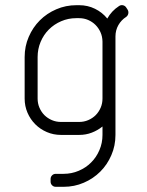

<svg xmlns="http://www.w3.org/2000/svg" viewBox="-20 -520 566 740"><path d="M375 -360V-140C375 -127.7 372.7 -116 368 -105C363.3 -94 356.9 -84.4 348.8 -76.2C340.6 -68.1 331 -61.7 320 -57C309 -52.3 297.3 -50 285 -50H215C202.7 -50 191 -52.3 180 -57C169 -61.7 159.4 -68.1 151.2 -76.2C143.1 -84.4 136.7 -94 132 -105C127.3 -116 125 -127.7 125 -140V-300C125 -320.7 128.8 -340.2 136.5 -358.5C144.2 -376.8 154.8 -392.8 168.2 -406.2C181.8 -419.8 197.6 -430.4 215.8 -438.2C233.9 -446.1 253.3 -450 274 -450H285C297.3 -450 308.9 -447.7 319.8 -443C330.6 -438.3 340 -432 348 -424C356 -416 362.4 -406.7 367.2 -396C372.1 -385.3 374.7 -373.3 375 -360ZM393.5 -448.5C380.5 -464.5 364.7 -477.1 346 -486.2C327.3 -495.4 307 -500 285 -500H275C247.3 -500 221.3 -494.8 197 -484.2C172.7 -473.8 151.5 -459.5 133.5 -441.5C115.5 -423.5 101.2 -402.3 90.8 -378C80.2 -353.7 75 -327.7 75 -300V-140C75 -120.7 78.7 -102.5 86 -85.5C93.3 -68.5 103.3 -53.7 116 -41C128.7 -28.3 143.5 -18.3 160.5 -11C177.5 -3.7 195.7 0 215 0H285C302.3 0 318.6 -2.9 333.8 -8.8C348.9 -14.6 362.7 -22.5 375 -32.5V0C375 20.7 371.1 40.2 363.2 58.5C355.4 76.8 344.8 92.8 331.2 106.2C317.8 119.8 301.8 130.4 283.5 138.2C265.2 146.1 245.7 150 225 150H195C189.3 150 184.6 151.9 180.8 155.8C176.9 159.6 175 164.3 175 170V180C175 185.7 176.9 190.4 180.8 194.2C184.6 198.1 189.3 200 195 200H225C252.7 200 278.7 194.8 303 184.2C327.3 173.8 348.5 159.5 366.5 141.5C384.5 123.5 398.8 102.3 409.2 78C419.8 53.7 425 27.7 425 0V-379.5C425 -395.5 428.8 -410.1 436.2 -423.2C443.8 -436.4 453.8 -447 466.5 -455C470.8 -458.3 473.5 -462.6 474.5 -467.8C475.5 -472.9 474.7 -477.8 472 -482.5L466.5 -491C463.5 -495.7 459.2 -498.6 453.8 -499.8C448.2 -500.9 443.2 -499.8 438.5 -496.5C419.5 -484.2 404.5 -468.2 393.5 -448.5Z"/></svg>

Font: lerotica
Style: Regular
Weight: 400
Designer: defharo
Foundry: deFharo
Version: Version 1.001 2011